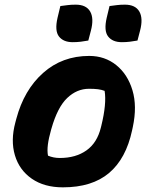

<svg xmlns="http://www.w3.org/2000/svg" viewBox="-20 -792 640 824"><path d="M363 -552Q430 -552 479 -512.5Q528 -473 548.5 -404.5Q569 -336 550 -247L547 -233Q521 -111 448 -49.5Q375 12 250 12Q170 12 116.5 -25Q63 -62 44 -125.5Q25 -189 46 -267L50 -282Q83 -406 165 -479Q247 -552 363 -552ZM362 -411Q310 -411 268.5 -371.5Q227 -332 201 -241L199 -234Q189 -199 185.5 -171.5Q182 -144 186 -124Q209 -114 237 -114Q305 -114 351 -146.5Q397 -179 413 -245L415 -253Q438 -347 429 -402Q416 -407 400.5 -409Q385 -411 362 -411ZM239 -766Q255 -768 270 -770Q285 -772 305 -772Q350 -772 367 -742.5Q384 -713 370 -660L359 -618Q343 -615 326.5 -613Q310 -611 292 -611Q252 -611 233 -635.5Q214 -660 227 -716ZM450 -766Q466 -768 481 -770Q496 -772 516 -772Q561 -772 578 -742.5Q595 -713 581 -660L570 -618Q554 -615 537.5 -613Q521 -611 503 -611Q463 -611 444 -635.5Q425 -660 438 -716Z"/></svg>

Font: Recursive Sn Csl St XBd
Style: Italic
Weight: 800
Italic angle: -15°
Version: Version 1.079;hotconv 1.0.112;makeotfexe 2.5.65598; ttfautoh